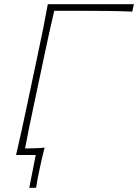

<svg xmlns="http://www.w3.org/2000/svg" viewBox="-20 -733 653 908"><path d="M56 0Q70.5 -61 82.5 -117Q94.5 -173 108.5 -238L158 -472.5Q172.5 -539.5 183.8 -596Q195 -652.5 206 -713H613L605.5 -678Q552.5 -680.5 492.2 -681.2Q432 -682 349.5 -682H236.5Q224 -630 213.2 -579.8Q202.5 -529.5 190 -472L140.5 -238Q128.5 -181 118.2 -131.8Q108 -82.5 98.5 -31Q121.5 -31 144.8 -31.8Q168 -32.5 191 -35Q184 -9 178.5 15.5Q173 40 168 63Q163 86 158.5 109.2Q154 132.5 150.5 155H118.5L149 0Z"/></svg>

Font: Commissioner Flair Thin
Style: Italic
Weight: 100
Italic angle: -12°
Designer: Kostas Bartsokas
Foundry: Kostas Bartsokas
Version: Version 1.000; ttfautohint (v1.8.3)